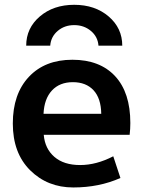

<svg xmlns="http://www.w3.org/2000/svg" viewBox="-20 -783 609 812"><path d="M531.2 -262.7Q531.2 -238.3 528.3 -212.9H165Q169.9 -154.3 210 -119.6Q250 -85 318.8 -85Q387.7 -85 459 -122.1L489.3 -30.3Q399.4 9.8 290 9.8Q180.7 9.8 107.4 -63Q34.2 -135.7 34.2 -260.7Q34.2 -385.7 102.1 -458Q169.9 -530.3 286.1 -530.3Q402.3 -530.3 466.8 -460.9Q531.2 -391.6 531.2 -262.7ZM90.8 -589.8Q90.8 -664.1 148.4 -713.4Q206.1 -762.7 293.9 -762.7Q381.8 -762.7 439.5 -713.4Q497.1 -664.1 497.1 -589.8H396.5Q393.6 -627.9 364.3 -652.3Q335 -676.8 293.9 -676.8Q252.9 -676.8 224.1 -652.3Q195.3 -627.9 192.4 -589.8ZM164.1 -301.8H408.2Q407.2 -367.2 375.5 -401.4Q343.8 -435.5 288.1 -435.5Q232.4 -435.5 199.7 -400.4Q167 -365.2 164.1 -301.8Z"/></svg>

Font: GenEi M Gothic v2 Bold
Style: Regular
Weight: 700
Version: Version 2.0